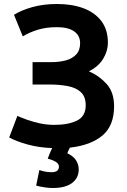

<svg xmlns="http://www.w3.org/2000/svg" viewBox="-20 -728 638 961"><path d="M245 213Q224 213 202 209.5Q180 206 161 201L177 123Q184 126 201.5 130Q219 134 238 134Q254 134 264 128Q274 122 275 108Q276 95 263.5 85Q251 75 219 66Q227 43 241 13Q175 11 117.5 -5Q60 -21 26 -40L67 -148Q84 -140 113 -129.5Q142 -119 178 -111Q214 -103 251 -103Q322 -103 365.5 -124.5Q409 -146 409 -201Q409 -244 385 -266.5Q361 -289 319.5 -297Q278 -305 227 -305H143V-417H238Q276 -417 308.5 -425.5Q341 -434 361 -455Q381 -476 381 -512Q381 -550 351 -571Q321 -592 265 -592Q212 -592 170.5 -579.5Q129 -567 94 -546L50 -654Q87 -677 142 -692.5Q197 -708 266 -708Q340 -708 397 -687Q454 -666 487 -623Q520 -580 520 -514Q520 -473 496.5 -434Q473 -395 425 -371Q475 -350 513 -308.5Q551 -267 551 -196Q551 -99 493 -50Q435 -1 330 11Q326 18 322.5 25.5Q319 33 317 39Q348 54 361 75Q374 96 374 120Q374 163 340.5 188Q307 213 245 213Z"/></svg>

Font: Ubuntu Sans
Style: Bold
Weight: 700
Designer: Dalton Maag Ltd
Foundry: Dalton Maag Ltd
Version: Version 1.006; ttfautohint (v1.8.4.7-5d5b)